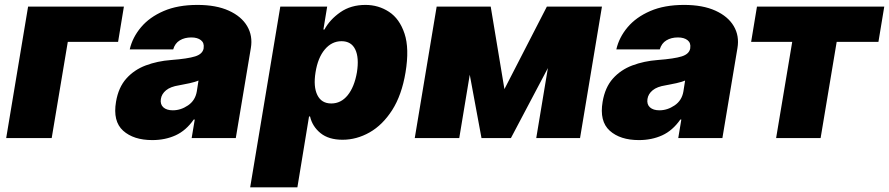

<svg xmlns="http://www.w3.org/2000/svg" viewBox="-20 -573 3691 797"><path d="M494.3 -545.5 470.2 -399.1H261.4L194.6 0H5.7L96.6 -545.5Z M612.2 8.5Q534.4 8.5 491.1 -30.5Q447.8 -69.6 461.6 -150.6Q471.6 -210.2 504.3 -246.8Q536.9 -283.4 585.2 -301.5Q633.5 -319.6 690.3 -323.9Q759.6 -329.2 790.3 -339Q821 -348.7 825.3 -372.2V-373.6Q828.5 -394.9 814.1 -406.2Q799.7 -417.6 774.1 -417.6Q746.4 -417.6 726.4 -405.5Q706.3 -393.5 698.9 -367.9H518.5Q529.8 -417.6 565.2 -459.7Q600.5 -501.8 659.3 -527.2Q718 -552.6 799.7 -552.6Q877.1 -552.6 929.7 -528.8Q982.2 -505 1006 -464.5Q1029.8 -424 1021.3 -373.6L958.8 0H775.6L788.4 -76.7H784.1Q752.1 -30.9 708.8 -11.2Q665.5 8.5 612.2 8.5ZM697.4 -115.1Q730.5 -115.1 760.5 -135.5Q790.5 -155.9 796.9 -193.2L804 -238.6Q788 -232.2 767.2 -227.6Q746.4 -223 723 -218.8Q687.9 -213.4 669.4 -198.3Q650.9 -183.2 647.7 -161.9Q644.5 -139.6 658.2 -127.3Q671.9 -115.1 697.4 -115.1Z M1018.5 204.5 1143.5 -545.5H1338.1L1322.4 -450.3H1326.7Q1349.1 -491.8 1392.8 -522.2Q1436.4 -552.6 1497.2 -552.6Q1551.1 -552.6 1595 -523.8Q1638.8 -495 1659.3 -433.2Q1679.7 -371.4 1663.4 -272.7Q1647.7 -178.3 1608 -116.1Q1568.2 -54 1514.2 -23.4Q1460.2 7.1 1402 7.1Q1344.5 7.1 1310.5 -20.4Q1276.6 -47.9 1267 -89.5H1262.8L1214.5 204.5ZM1289.8 -272.7Q1280.2 -213.1 1297.4 -178.3Q1314.6 -143.5 1355.1 -143.5Q1395.6 -143.5 1423.3 -177.7Q1451 -212 1461.6 -272.7Q1471.2 -333.5 1454.7 -367.7Q1438.2 -402 1397.7 -402Q1357.2 -402 1328.3 -367.7Q1299.4 -333.5 1289.8 -272.7Z M2073.9 -203.1 2250 -545.5H2478.7L2387.8 0H2206L2254.3 -290.5L2100.9 0H1978.7L1930 -262.8L1886.4 0H1701.7L1792.6 -545.5H2017Z M2632.1 8.5Q2554.3 8.5 2511 -30.5Q2467.7 -69.6 2481.5 -150.6Q2491.5 -210.2 2524.1 -246.8Q2556.8 -283.4 2605.1 -301.5Q2653.4 -319.6 2710.2 -323.9Q2779.5 -329.2 2810.2 -339Q2840.9 -348.7 2845.2 -372.2V-373.6Q2848.4 -394.9 2834 -406.2Q2819.6 -417.6 2794 -417.6Q2766.3 -417.6 2746.3 -405.5Q2726.2 -393.5 2718.7 -367.9H2538.4Q2549.7 -417.6 2585 -459.7Q2620.4 -501.8 2679.2 -527.2Q2737.9 -552.6 2819.6 -552.6Q2897 -552.6 2949.6 -528.8Q3002.1 -505 3025.9 -464.5Q3049.7 -424 3041.2 -373.6L2978.7 0H2795.5L2808.2 -76.7H2804Q2772 -30.9 2728.7 -11.2Q2685.4 8.5 2632.1 8.5ZM2717.3 -115.1Q2750.4 -115.1 2780.4 -135.5Q2810.4 -155.9 2816.8 -193.2L2823.9 -238.6Q2807.9 -232.2 2787.1 -227.6Q2766.3 -223 2742.9 -218.8Q2707.7 -213.4 2689.3 -198.3Q2670.8 -183.2 2667.6 -161.9Q2664.4 -139.6 2678.1 -127.3Q2691.8 -115.1 2717.3 -115.1Z M3098 -399.1 3122.2 -545.5H3650.6L3626.4 -399.1H3453.1L3386.4 0H3201.7L3268.5 -399.1Z"/></svg>

Font: Inter UI Black
Style: Italic
Weight: 900
Italic angle: -9.39999°
Designer: Rasmus Andersson
Foundry: rsms
Version: 3.2;8d6f07862